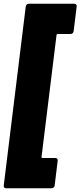

<svg xmlns="http://www.w3.org/2000/svg" viewBox="-26 -838 441 1022"><path d="M-6 149 111 -803Q112 -810 116.5 -814Q121 -818 128 -818H369Q376 -818 379.5 -814Q383 -810 382 -803L366 -672Q365 -665 360.5 -661Q356 -657 349 -657H280Q278 -657 276.5 -655.5Q275 -654 275 -652L195 -2Q195 3 199 3H268Q275 3 278.5 7Q282 11 281 18L265 149Q264 156 259.5 160Q255 164 249 164H7Q0 164 -3.5 160Q-7 156 -6 149Z"/></svg>

Font: Barlow Semi Condensed Black
Style: Italic
Weight: 900
Width: 4
Italic angle: -7°
Designer: Jeremy Tribby
Foundry: Tribby Type
Version: Version 1.408